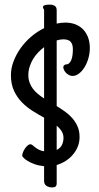

<svg xmlns="http://www.w3.org/2000/svg" viewBox="-20 -758 435 840"><path d="M172.9 -30.8Q149.4 -33.2 131.3 -39.8Q113.3 -46.4 101.3 -53.7Q89.4 -61 83.3 -67.6Q77.1 -74.2 77.1 -76.2Q77.1 -83.5 80.8 -92.5Q84.5 -101.6 89.8 -109.1Q95.2 -116.7 101.3 -121.8Q107.4 -127 112.8 -127Q117.2 -127 122.1 -123Q127 -119.1 133.5 -113.8Q140.1 -108.4 149.7 -103.3Q159.2 -98.1 172.9 -96.2V-243.2Q147.9 -256.8 122.3 -272.9Q96.7 -289.1 75.7 -310.5Q54.7 -332 41.3 -360.8Q27.8 -389.6 27.8 -429.2Q27.8 -459.5 39.3 -489.7Q50.8 -520 70.3 -547.4Q89.8 -574.7 116.2 -597.4Q142.6 -620.1 172.9 -634.8V-713.9Q172.9 -716.3 170.4 -719.7Q168 -723.1 168 -727.1Q168 -737.8 196.8 -737.8Q210.9 -737.8 219.5 -732.4Q228 -727.1 228 -712.9V-654.8Q237.3 -656.7 246.3 -658Q255.4 -659.2 265.1 -659.2Q290 -659.2 310.1 -651.4Q330.1 -643.6 344 -628.9Q357.9 -614.3 365.5 -593.8Q373 -573.2 373 -547.9Q373 -524.9 366.7 -502.9Q360.4 -481 349.9 -463.9Q339.4 -446.8 325.7 -436.3Q312 -425.8 297.9 -425.8Q285.2 -425.8 273.9 -434.8Q262.7 -443.8 258.8 -455.1Q254.9 -465.8 259.3 -470.9Q263.7 -476.1 268.1 -476.1Q276.9 -476.1 283 -481.9Q289.1 -487.8 292.5 -497.1Q295.9 -506.3 297.4 -518.3Q298.8 -530.3 298.8 -543Q298.8 -563.5 289.6 -574.7Q280.3 -585.9 256.8 -585.9Q250 -585.9 242.7 -584.7Q235.4 -583.5 228 -581.1V-293.9Q247.1 -282.2 265.1 -269.3Q283.2 -256.3 297.1 -240.2Q311 -224.1 319.6 -204.1Q328.1 -184.1 328.1 -158.2Q328.1 -136.2 320.3 -116.7Q312.5 -97.2 298.8 -81.3Q285.2 -65.4 266.8 -53.7Q248.5 -42 228 -36.1V43.9Q228 53.7 223.4 57.9Q218.8 62 208 62Q193.8 62 183.3 55.2Q172.9 48.3 172.9 33.2ZM104 -429.2Q104 -411.6 109.4 -397Q114.7 -382.3 123.8 -370.1Q132.8 -357.9 145.5 -347.4Q158.2 -336.9 172.9 -327.1V-551.8Q158.7 -541 146 -527.6Q133.3 -514.2 124 -498.5Q114.7 -482.9 109.4 -465.3Q104 -447.8 104 -429.2ZM257.8 -154.8Q257.8 -170.4 249.8 -183.6Q241.7 -196.8 228 -208V-102.1Q243.7 -109.4 250.7 -123.5Q257.8 -137.7 257.8 -154.8Z"/></svg>

Font: Grand Hotel
Style: Regular
Weight: 400
Designer: Brian J. Bonislawsky & Jim Lyles for Astigmatic (AOETI)
Foundry: Astigmatic (AOETI)
Version: Version 001.000